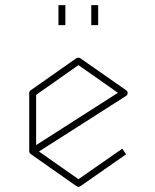

<svg xmlns="http://www.w3.org/2000/svg" viewBox="-20 -777 603 749"><path d="M472 -425Q478 -421 478 -414Q478 -407 472 -403L132 -186L286 -78L457 -197L472 -175L294 -51Q288 -48 286 -48Q284 -48 278 -51L100 -176Q94 -180 94 -187V-414Q94 -421 100 -425L278 -550Q282 -552 286 -552Q289 -552 293 -550ZM121 -211 440 -415 286 -523 121 -407ZM208 -679V-757H235V-679ZM336 -679V-757H363V-679Z"/></svg>

Font: Envoyer
Style: Regular
Weight: 400
Version: Version 0.1